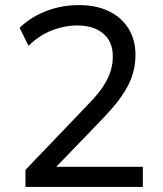

<svg xmlns="http://www.w3.org/2000/svg" viewBox="-20 -734 640 754"><path d="M80 0V-67L329 -327Q366 -365 386 -396Q406 -427 414.5 -455Q423 -483 423 -513Q423 -571 385 -602.5Q347 -634 283 -634Q234 -634 184.5 -615Q135 -596 92 -554L57 -625Q102 -668 162.5 -691Q223 -714 289 -714Q358 -714 407.5 -690Q457 -666 484.5 -622Q512 -578 512 -518Q512 -487 505 -457.5Q498 -428 483.5 -399.5Q469 -371 446 -340.5Q423 -310 391 -276L201 -79H541V0Z"/></svg>

Font: Nunito Sans 7pt
Style: Regular
Weight: 400
Designer: Vernon Adams
Foundry: Vernon Adams
Version: Version 3.101;gftools[0.9.27]